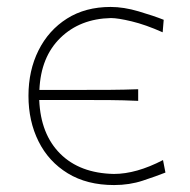

<svg xmlns="http://www.w3.org/2000/svg" viewBox="-20 -524 546 553"><path d="M308.5 9Q230.5 9 175.2 -24.8Q120 -58.5 91 -116.8Q62 -175 62 -248Q62 -321 91 -379Q120 -437 173 -470.5Q226 -504 298.5 -504Q336.5 -504 379.5 -491.2Q422.5 -478.5 451.5 -467L448.5 -431Q399 -453 359.2 -462.5Q319.5 -472 299.5 -472Q210.5 -470 154 -415Q97.5 -360 93.5 -265H192Q251.5 -265 294.8 -265.2Q338 -265.5 378 -267V-233.5Q335.5 -235.5 292.8 -235.8Q250 -236 192 -236H93Q97 -137.5 153.5 -81.2Q210 -25 308 -23Q372.5 -23 449.5 -63L456.5 -27Q430 -16.5 391.5 -3.8Q353 9 308.5 9Z"/></svg>

Font: Commissioner Flair Thin
Style: Regular
Weight: 100
Designer: Kostas Bartsokas
Foundry: Kostas Bartsokas
Version: Version 1.000; ttfautohint (v1.8.3)